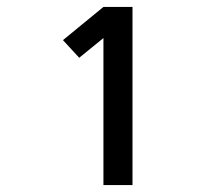

<svg xmlns="http://www.w3.org/2000/svg" viewBox="-20 -858 640 555"><path d="M279 -323V-748L209 -691L162 -742L279 -838H363V-323Z"/></svg>

Font: Iosevka Fixed Medium Extended
Style: Regular
Weight: 500
Width: 7
Monospace: yes
Designer: Belleve Invis
Foundry: Belleve Invis
Version: Version 24.1.1; ttfautohint (v1.8.4)